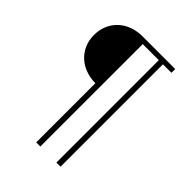

<svg xmlns="http://www.w3.org/2000/svg" viewBox="-239 -816 1083 1083"><g transform="rotate(45 302.5 -274.5)"><path d="M249 -323Q208 -323 172 -336Q136 -349 109 -373.5Q82 -398 66.5 -432.5Q51 -467 51 -510Q51 -553 66.5 -588Q82 -623 109 -647.5Q136 -672 172 -685Q208 -698 249 -698H511V-668H443V149H410V-668H282V149H249Z"/></g></svg>

Font: IBM Plex Sans Hebrew ExtraLight
Style: Regular
Weight: 200
Designer: Mike Abbink, Paul van der Laan, Pieter van Rosmalen, Yanek Iontef
Foundry: Bold Monday
Version: Version 1.2